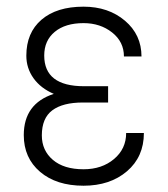

<svg xmlns="http://www.w3.org/2000/svg" viewBox="-20 -558 515 587"><path d="M52.7 -145Q52.7 -241.2 144.5 -271Q104.5 -288.1 82.5 -318.8Q60.5 -349.6 60.5 -387.7Q60.5 -458 106.9 -497.8Q153.3 -537.6 235.4 -537.6Q311.5 -537.6 362.1 -494.6Q412.6 -451.7 412.6 -385.3H358.9Q358.9 -430.2 322.8 -458.7Q286.6 -487.3 235.4 -487.3Q179.7 -487.3 147.5 -460.7Q115.2 -434.1 115.2 -388.2Q115.2 -294.4 236.8 -294.4H310.5V-244.6H233.4Q171.9 -244.6 139.9 -220.7Q107.9 -196.8 107.9 -144Q107.9 -98.1 141.6 -69.3Q175.3 -40.5 235.4 -40.5Q291.5 -40.5 328.6 -71.8Q365.7 -103 365.7 -151.4H419.9Q419.9 -78.6 368.2 -34.4Q316.4 9.8 235.4 9.8Q152.3 9.8 102.5 -32.7Q52.7 -75.2 52.7 -145Z"/></svg>

Font: MAUL Condensed Light
Style: Light
Weight: 300
Designer: MAUL
Version: Version 2.137; 2017; ttfautohint (v1.8.3)